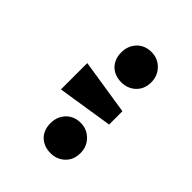

<svg xmlns="http://www.w3.org/2000/svg" viewBox="-15 -880 468 468"><g transform="rotate(-45 219.0 -646.0)"><path d="M93.8 -677.7Q69.3 -677.7 54.7 -662.1Q42 -647.5 42 -626Q42 -605.5 54.7 -590.8Q69.3 -574.2 93.8 -574.2Q117.2 -574.2 132.8 -590.8Q146.5 -605.5 146.5 -626Q146.5 -647.5 132.8 -662.1Q117.2 -677.7 93.8 -677.7ZM337.9 -677.7Q313.5 -677.7 298.8 -662.1Q286.1 -647.5 286.1 -626Q286.1 -605.5 298.8 -590.8Q313.5 -574.2 337.9 -574.2Q361.3 -574.2 377 -590.8Q390.6 -605.5 390.6 -626Q390.6 -647.5 377 -662.1Q361.3 -677.7 337.9 -677.7ZM260.7 -717.8H169.9L192.4 -574.2H238.3Z"/></g></svg>

Font: Gungsuh
Style: Regular
Weight: 400
Version: Version 2.21